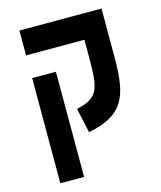

<svg xmlns="http://www.w3.org/2000/svg" viewBox="-119 -673 825 984"><g transform="rotate(-15 293.0 -180.5)"><path d="M513.7 -585.9V-318.4Q513.7 -246.1 505.1 -190.9Q496.6 -135.7 472.9 -95.9Q449.2 -56.2 404.8 -30.3Q360.4 -4.4 288.1 9.3L259.3 -121.6Q307.6 -131.3 334 -149.2Q360.4 -167 371.6 -196Q382.8 -225.1 385.3 -267.3Q387.7 -309.6 387.7 -367.2V-454.1H78.1V-585.9ZM204.1 224.6H78.1V-333.5H204.1Z"/></g></svg>

Font: Cascadia Code NF
Style: Bold
Weight: 700
Monospace: yes
Designer: Aaron Bell
Foundry: Saja Typeworks
Version: Version 2404.023; ttfautohint (v1.8.4)